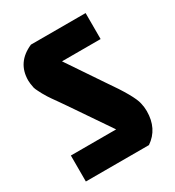

<svg xmlns="http://www.w3.org/2000/svg" viewBox="-132 -592 613 672"><g transform="rotate(-30 175.0 -255.5)"><path d="M93 -511H314V-406H158L253 -265Q317 -174 324 -140Q328 -124 328 -107Q328 -36 275 0H20V-105H203L96 -262Q89 -273 74.5 -293Q60 -313 52 -325.5Q44 -338 41 -344Q38 -350 33 -359.5Q28 -369 26 -376Q22 -395 22 -407Q22 -480 93 -511Z"/></g></svg>

Font: Jockey One
Style: Regular
Weight: 400
Designer: TypeTogether
Foundry: TypeTogether
Version: Version 1.002